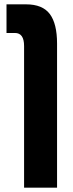

<svg xmlns="http://www.w3.org/2000/svg" viewBox="-20 -625 335 885"><path d="M91 240V-413Q91 -473 49 -473H10V-605H100Q176 -605 209.5 -560.5Q243 -516 243 -424V240Z"/></svg>

Font: Noto Sans Hebrew ExtraCondensed ExtraBold
Style: Regular
Weight: 800
Width: 2
Designer: Monotype Design Team
Foundry: Monotype Imaging Inc.
Version: Version 2.004; ttfautohint (v1.8.4.7-5d5b)